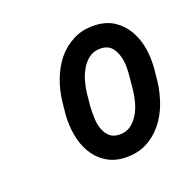

<svg xmlns="http://www.w3.org/2000/svg" viewBox="-80 -803 555 548"><g transform="rotate(-20 198.0 -528.5)"><path d="M98.6 -547.9 94.7 -509.3C93.3 -489.3 94.2 -468.8 97.7 -448.7C101.1 -428.2 107.9 -409.7 117.2 -393.6C126.5 -377.4 139.2 -363.8 155.3 -353.5C171.4 -342.8 190.9 -336.9 214.4 -336.4C238.8 -335.9 260.3 -340.3 279.3 -350.1C297.9 -359.9 314 -373 327.1 -389.6C340.3 -405.8 350.6 -424.8 358.4 -445.8C365.7 -466.8 371.1 -487.8 373.5 -509.3L377.4 -548.3C378.9 -568.4 378.4 -588.9 375 -609.4C371.6 -629.4 364.7 -647.9 355.5 -664.1C346.2 -680.2 333.5 -693.8 317.4 -704.6C301.3 -714.8 281.7 -720.7 258.3 -721.2C233.9 -721.7 212.4 -717.3 193.8 -707.5C174.8 -697.8 158.7 -684.6 145.5 -668.5C132.3 -651.9 121.6 -632.8 113.8 -611.8C106 -590.8 101.1 -569.3 98.6 -547.9ZM168.9 -508.3 172.9 -548.3C174.3 -559.6 176.8 -571.3 180.2 -583.5C183.6 -595.7 189 -607.4 195.3 -618.2C201.7 -628.4 209.5 -637.2 219.2 -644C228.5 -650.4 240.2 -653.8 253.9 -653.3C267.1 -652.8 276.9 -648.9 284.2 -641.6C291 -634.3 295.9 -625 299.3 -614.7C302.7 -604 304.2 -592.8 304.7 -581.1C304.7 -568.8 304.2 -558.1 303.2 -548.8L299.3 -509.3C297.9 -498 295.9 -486.3 292.5 -474.1C289.1 -461.4 284.2 -449.7 277.8 -439.5C271.5 -429.2 263.7 -420.4 254.4 -413.6C244.6 -406.7 232.9 -403.3 219.2 -403.8C206.1 -404.3 196.3 -408.2 189 -415.5C181.6 -422.9 176.8 -432.1 173.3 -442.9C169.9 -453.1 168.5 -464.4 168.5 -476.6C168 -488.3 168.5 -499 168.9 -508.3Z"/></g></svg>

Font: Roboto Condensed
Style: Italic
Weight: 400
Designer: Google
Version: Version 1.000;PS 001.000;hotconv 1.0.88;makeotf.lib2.5.64775